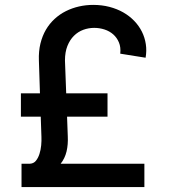

<svg xmlns="http://www.w3.org/2000/svg" viewBox="-20 -757 684 777"><path d="M141.7 -379.3 137.4 -512.1Q136 -549.4 143.6 -580.6Q151.3 -611.9 165.8 -636.7Q180.4 -661.6 201.2 -680.6Q221.9 -699.6 246.8 -712Q271.7 -724.4 299.7 -730.8Q327.8 -737.2 357.2 -737.2Q392 -737.2 422.8 -729.2Q453.5 -721.2 478.7 -706.9Q503.9 -692.5 523.1 -672.6Q542.3 -652.7 554.2 -628.9Q566.1 -605.1 570.1 -578.3Q574.2 -551.5 569.2 -523.4L466.6 -539.8Q469.5 -565.7 461.3 -585.2Q453.1 -604.8 438.2 -617.9Q423.3 -631 403.1 -637.6Q382.8 -644.2 361.2 -644.2Q338.4 -644.2 317.1 -636.4Q295.8 -628.6 279.3 -612.2Q262.8 -595.9 252.8 -571Q242.9 -546.2 242.9 -512.1L247.9 -379.3H415.1V-284.8H251.4L254.3 -205.6Q256 -172.2 249.3 -144Q242.5 -115.8 225.5 -94.5H564.3V0H67.1V-94.5H101.6Q116.1 -95.2 125.4 -106.5Q134.6 -117.9 139.7 -134.1Q144.9 -150.2 146.7 -168.9Q148.4 -187.5 147.7 -202.8L144.9 -284.8H64.6V-379.3Z"/></svg>

Font: Cannonade Med
Style: Regular
Weight: 500
Designer: Rasmus Andersson
Foundry: rsms
Version: Version 3.012;git-f93a4a705